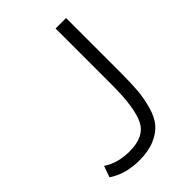

<svg xmlns="http://www.w3.org/2000/svg" viewBox="-213 -803 907 907"><g transform="rotate(-45 240.5 -349.5)"><path d="M34 -89Q89 -52 169 -52Q267 -52 299 -116.5Q331 -181 331 -335V-710H401V-349Q401 -278 397 -229Q393 -180 379 -131Q365 -82 340.5 -53.5Q316 -25 273.5 -7Q231 11 171 11Q78 11 14 -33Z"/></g></svg>

Font: Raleway-v4020
Style: Regular
Weight: 400
Designer: Matt McInerney, Pablo Impallari, Rodrigo Fuenzalida
Foundry: Matt McInerney, Pablo Impallari, Rodrigo Fuenzalida
Version: Version 4.020;PS 004.020;hotconv 1.0.88;makeotf.lib2.5.64775